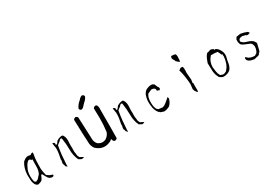

<svg xmlns="http://www.w3.org/2000/svg" viewBox="40 -1777 3934 2759"><g transform="rotate(-30 2007.5 -397.5)"><path d="M313 -64.5V-69.8L306.2 -73.2Q300.3 -99.1 294.9 -126.2Q289.6 -153.3 287.6 -181.2V-181.6Q287.6 -244.1 290 -304.4Q292.5 -364.7 305.2 -421.9V-439Q305.2 -442.9 303.7 -445.8L291 -443.4L286.1 -445.8L280.3 -440.9L258.3 -426.8L231 -433.1Q224.6 -434.1 218.3 -434.1Q196.8 -434.1 178.7 -424.3Q154.8 -411.1 133.3 -392.6Q107.9 -354 94.2 -308.6Q80.6 -263.2 76.7 -210.4Q76.7 -161.1 79.6 -114Q82.5 -66.9 104.5 -31.7Q113.8 -20 125 -12.7Q135.7 -5.4 147.9 -5.4Q164.6 -8.3 180.4 -14.6Q196.3 -21 212.4 -32.7L226.1 -51.8L250 -105H261.7H266.1L295.9 -48.8L303.2 -42L306.6 -30.8Q333.5 4.4 373 4.4Q382.3 4.4 388.2 2Q394.5 -0.5 399.9 -6.8L394.5 -26.9Q374.5 -28.3 354.7 -38.3Q335 -48.3 313 -64.5ZM105 -124Q103 -146 103 -165Q103 -184.1 104.5 -200.2Q107.9 -235.8 121.1 -270.5Q134.3 -300.3 149.9 -328.6Q166.5 -358.4 192.4 -376L193.8 -377.4H222.7L229.5 -360.8H252Q249.5 -294.9 249.5 -235.4Q249.5 -175.8 224.1 -127.4L222.2 -123.5H218.3V-122.1L173.3 -72.3L141.1 -56.6L124 -62L122.6 -63.5Q112.3 -74.7 109.9 -92.3Q107.9 -107.4 105 -124Z M827.6 -376Q823.2 -406.7 805.2 -433.1L791.5 -442.9Q765.1 -442.4 742.7 -434.6Q719.7 -426.3 698.2 -412.6L668 -371.6H664.1H647.9V-403.3L624.5 -417L613.8 -415.5L626.5 -337.4Q627 -327.1 627 -317.4Q627 -307.6 626.5 -298.1Q626 -288.6 625.5 -278.8Q623.5 -259.8 620.6 -240.7Q612.8 -195.8 604 -151.9L606.9 -141.1L598.1 -94.2V-77.6H602.1L615.2 -33.2L626.5 -29.8V-21.5L631.3 -19L640.1 -24.4L637.2 -41.5Q641.1 -119.6 648.9 -197Q656.7 -274.4 670.9 -351.6L729 -397V-405.3L751.5 -415L768.1 -410.2Q784.7 -309.1 784.7 -208.5Q784.7 -111.3 822.8 -32.7L867.7 -7.8L904.8 -13.2V-22.9L853.5 -49.8Q835.4 -74.7 834 -104.5Q832.5 -131.8 826.7 -156.7L828.6 -171.9L826.7 -189.5L828.6 -207.5L826.7 -252.9L828.6 -306.6Q830.6 -323.2 830.6 -340.6Q830.6 -357.9 827.6 -376Z M1324.2 -800.3Q1290 -789.1 1268.6 -759.3L1268.1 -758.3Q1214.8 -716.8 1189.9 -659.2Q1192.4 -644 1200.7 -636Q1209 -627.9 1223.1 -625.5Q1248 -631.8 1264.6 -652.3Q1283.7 -675.8 1304.7 -694.8Q1304.7 -694.8 1305.2 -695.3Q1341.8 -724.6 1358.9 -765.6Q1355.5 -793.5 1331.5 -798.8Q1328.1 -799.8 1324.2 -800.3ZM1138.7 -189V-201.7Q1138.7 -245.1 1135.3 -285.6Q1135.3 -285.6 1135.3 -285.6Q1130.4 -410.6 1124.5 -536.1Q1124.5 -539.1 1124.5 -541.7Q1124.5 -544.4 1124 -548.3Q1122.6 -557.6 1114.3 -564.9Q1101.6 -576.7 1089.8 -576.7Q1077.6 -576.7 1064.5 -564Q1058.1 -558.1 1054.2 -553.7Q1055.2 -510.7 1057.1 -467.3V-466.8Q1061 -304.2 1070.8 -141.6Q1078.1 -96.7 1106 -59.6Q1172.4 1 1246.1 1Q1294.4 1 1346.7 -24.9Q1357.4 -33.7 1369.1 -41L1377.4 -46.9L1383.8 -23.9Q1396.5 2 1415 2Q1427.2 2 1442.9 -8.8Q1447.3 -12.7 1452.6 -17.6L1454.6 -223.6V-497.6Q1456.1 -506.8 1456.1 -515.1Q1456.1 -543 1441.9 -567.4Q1430.2 -576.7 1418.9 -576.7Q1406.2 -576.7 1392.6 -564Q1387.2 -558.6 1382.3 -552.2L1384.3 -467.3Q1386.2 -427.7 1386.2 -388.7Q1386.2 -276.9 1371.6 -166Q1351.6 -111.3 1303.2 -81.5Q1275.9 -69.3 1250 -69.3Q1209 -69.3 1171.9 -98.1Q1138.7 -137.2 1138.7 -189Z M1830.6 -376Q1826.2 -406.7 1808.1 -433.1L1794.4 -442.9Q1768.1 -442.4 1745.6 -434.6Q1722.7 -426.3 1701.2 -412.6L1670.9 -371.6H1667H1650.9V-403.3L1627.4 -417L1616.7 -415.5L1629.4 -337.4Q1629.9 -327.1 1629.9 -317.4Q1629.9 -307.6 1629.4 -298.1Q1628.9 -288.6 1628.4 -278.8Q1626.5 -259.8 1623.5 -240.7Q1615.7 -195.8 1606.9 -151.9L1609.9 -141.1L1601.1 -94.2V-77.6H1605L1618.2 -33.2L1629.4 -29.8V-21.5L1634.3 -19L1643.1 -24.4L1640.1 -41.5Q1644 -119.6 1651.9 -197Q1659.7 -274.4 1673.8 -351.6L1731.9 -397V-405.3L1754.4 -415L1771 -410.2Q1787.6 -309.1 1787.6 -208.5Q1787.6 -111.3 1825.7 -32.7L1870.6 -7.8L1907.7 -13.2V-22.9L1856.4 -49.8Q1838.4 -74.7 1836.9 -104.5Q1835.4 -131.8 1829.6 -156.7L1831.5 -171.9L1829.6 -189.5L1831.5 -207.5L1829.6 -252.9L1831.5 -306.6Q1833.5 -323.2 1833.5 -340.6Q1833.5 -357.9 1830.6 -376Z M2233.9 -9.3H2238.3Q2261.7 -9.3 2284.4 -16.4Q2307.1 -23.4 2327.1 -33.7Q2351.1 -53.7 2365.7 -79.6Q2380.4 -105.5 2388.7 -137.2L2381.3 -160.6L2377 -166L2371.1 -155.3Q2341.8 -132.3 2314.9 -107.9Q2287.1 -82.5 2250.5 -70.8L2177.2 -79.6V-86.4L2164.6 -90.3V-94.2H2160.6Q2153.3 -106.9 2149.4 -116.7Q2141.6 -135.3 2138.7 -152.8Q2133.3 -185.1 2133.3 -214.8Q2133.3 -248.5 2138.2 -278.3Q2143.6 -309.6 2161.6 -337.9L2164.1 -341.3H2166.5V-345.7L2231 -374.5H2232.4Q2246.6 -374.5 2254.9 -372.8Q2263.2 -371.1 2268.8 -368.4Q2274.4 -365.7 2280.3 -361.8Q2293.5 -353.5 2293.5 -338.4V-319.3L2320.8 -312.5L2321.8 -306.6L2337.9 -311L2348.1 -330.6L2336.9 -358.4L2331.1 -362.3L2308.6 -416.5L2280.8 -432.1Q2271 -433.6 2263.7 -433.6Q2241.2 -433.6 2225.1 -429.2Q2194.3 -420.9 2169.4 -406.2Q2137.2 -378.4 2124 -341.3Q2110.8 -303.2 2106.9 -261.2Q2106.4 -251.5 2106.4 -235.8Q2106.4 -220.2 2108.4 -194.8Q2110.4 -169.4 2115.7 -141.1Q2126 -86.4 2164.1 -41.5L2173.3 -39.6L2177.2 -29.3Z M2744.6 -428.2H2740.7V-424.8L2718.8 -410.6Q2737.3 -352.1 2746.1 -289.6Q2755.4 -224.6 2759.3 -159.2L2750.5 -81.5Q2759.8 -39.6 2791 -11.7L2801.3 -16.1V-154.8L2793.9 -159.2L2801.3 -212.9L2791.5 -328.1L2794.4 -377.4Q2791.5 -395.5 2791.5 -412.1Q2791.5 -424.3 2781.2 -435.5L2744.6 -432.6ZM2798.3 -600.1Q2798.3 -623 2785.6 -641.6L2742.7 -647.9H2719.7L2710.4 -624.5Q2710.9 -611.8 2715.8 -599.6Q2721.2 -585.9 2730 -577.6L2731 -576.2L2739.7 -552.2L2781.2 -515.1L2788.6 -517.1L2794.4 -529.8Q2794.4 -559.1 2797.9 -591.3Q2798.3 -595.7 2798.3 -600.1Z M3405.3 -274.9Q3405.3 -300.8 3397 -325.2Q3384.3 -362.3 3356.9 -393.1Q3345.7 -403.3 3334 -411.1Q3325.2 -417 3314.9 -417Q3312 -417 3301.3 -415.5V-428.7L3267.6 -444.3Q3261.2 -444.8 3255.9 -444.8Q3243.2 -444.8 3233.4 -439.9Q3216.8 -430.7 3194.3 -430.2L3182.1 -418.9Q3159.7 -390.6 3147.2 -360.4Q3134.8 -330.1 3123.5 -298.3Q3123.5 -287.6 3123.5 -276.4Q3123.5 -218.8 3127.4 -163.1Q3132.3 -98.6 3165.5 -43.5Q3181.2 -33.2 3194.8 -25.1Q3208.5 -17.1 3225.1 -14.2Q3260.7 -14.2 3289.6 -23.9Q3318.4 -33.7 3342.3 -54.7Q3374 -95.2 3381.6 -147Q3389.2 -198.7 3402.8 -247.6Q3405.3 -261.7 3405.3 -274.9ZM3156.7 -211.9Q3156.7 -281.2 3192.4 -336.9Q3204.1 -355 3219.2 -371.1L3222.2 -374.5L3234.4 -371.1L3246.1 -374L3256.8 -370.6L3269 -373.5L3330.1 -366.2L3361.8 -299.3H3376L3370.1 -278.8L3373.5 -268.6Q3369.6 -210.4 3351.6 -159.7Q3333.5 -108.4 3292.5 -64.5L3259.3 -48.8Q3249 -46.4 3240.5 -46.4Q3231.9 -46.4 3224.6 -48.8Q3211.4 -52.7 3194.3 -60.5L3192.9 -62.5Q3171.9 -95.2 3166.7 -133.1Q3161.6 -170.9 3156.7 -211.4Z M3797.4 -23.9Q3800.8 -23.9 3804.7 -23.4L3805.7 -26.4L3827.1 -39.1L3833.5 -58.1L3846.7 -60.5Q3859.4 -87.4 3865.2 -119.6Q3871.6 -154.3 3882.3 -187.5Q3881.8 -201.2 3874 -211.4Q3864.3 -224.1 3858.4 -235.8Q3831.5 -260.3 3797.4 -271.7Q3763.2 -283.2 3728 -295.4Q3716.8 -303.7 3707.8 -309.3Q3698.7 -314.9 3693.1 -320.6Q3687.5 -326.2 3683.1 -334.5L3681.6 -336.9L3689.9 -364.7Q3691.9 -367.2 3692.9 -368.2Q3702.6 -377.9 3716.6 -381.6Q3730.5 -385.3 3745.6 -386.2L3800.8 -373.5L3805.7 -364.7H3822.8L3824.7 -358.4L3825.7 -359.9L3864.3 -372.1L3860.4 -386.2H3856.9L3851.1 -397.5Q3796.4 -421.4 3739.3 -429.2L3671.4 -418.5Q3667 -405.8 3658.7 -397Q3651.9 -390.6 3651.9 -378.9V-378.4Q3650.4 -367.2 3650.4 -360.8Q3650.4 -341.3 3653.8 -327.6Q3659.7 -305.7 3673.8 -289.6Q3704.1 -269 3736.3 -258.1Q3768.6 -247.1 3799.8 -231.9Q3817.9 -219.2 3822.8 -202.6Q3827.1 -188.5 3831.5 -171.9V-170.9Q3831.5 -134.3 3817.9 -102.1Q3811.5 -85.9 3800.8 -71.8L3765.6 -50.3H3763.7Q3725.1 -50.3 3693.8 -62Q3663.1 -73.2 3637.2 -102.1H3632.3L3622.6 -89.4Q3623.5 -79.6 3625.2 -70.1Q3627 -60.5 3632.8 -52.2Q3651.9 -31.7 3677.2 -23.4Q3703.6 -15.1 3731.9 -11.2Q3752.4 -11.2 3766.6 -17.6Q3780.8 -23.9 3797.4 -23.9Z"/></g></svg>

Font: Bakudai
Style: ExtraLight
Weight: 200
Version: Version 1.48